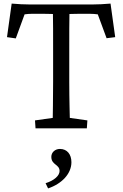

<svg xmlns="http://www.w3.org/2000/svg" viewBox="-20 -715 683 1070"><path d="M596 -695C557 -692 528 -690 492 -690H149C112 -690 83 -692 45 -695L19 -508L68 -501L117 -635C129 -637 145 -638 156 -638H203C220 -638 252 -638 275 -637C276 -618 276 -509 276 -428V-259C276 -156 274 -77 274 -58L175 -44L178 0H464L467 -44L369 -58C369 -77 366 -156 366 -259V-428C366 -509 366 -618 367 -637C390 -638 424 -638 440 -638H483C494 -638 513 -637 525 -635L574 -502L622 -508ZM234 306 248 335C325 309 378 253 378 189C378 145 354 115 314 115C287 115 266 134 266 159C266 205 312 200 312 238C312 264 282 291 234 306Z"/></svg>

Font: TPK Tissa Web Quiz
Style: Regular
Weight: 400
Designer: Jacques Le Bailly, Suppakit Chalermlarp | Katatrad Co.,Ltd.
Foundry: Jacques Le Bailly, Cadson Demak Co.,Ltd.
Version: Version 5.000;Glyphs 3.1.2 (3151)